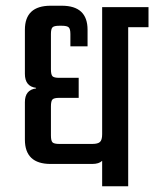

<svg xmlns="http://www.w3.org/2000/svg" viewBox="-20 -651 539 671"><path d="M499 -626V-556H428V0H337V-89Q326 -78 302 -78H157Q67 -78 67 -163V-294Q67 -337 106 -342V-344Q67 -349 67 -393V-547Q67 -631 157 -631H196Q286 -631 286 -547V-489H226V-532Q226 -550 220 -555.5Q214 -561 196 -561H187Q169 -561 163.5 -555.5Q158 -550 158 -532V-409Q158 -390 163.5 -384.5Q169 -379 187 -379H255V-309H187Q169 -309 163.5 -303.5Q158 -298 158 -279V-178Q158 -159 163.5 -153.5Q169 -148 187 -148H303Q322 -148 329.5 -155Q337 -162 337 -182V-626Z"/></svg>

Font: Teko Regular
Style: Regular
Weight: 400
Designer: Manushi Parikh, Jonny Pinhorn
Foundry: Indian Type Foundry
Version: Version 1.105;PS 1.0;hotconv 1.0.78;makeotf.lib2.5.61930; tt